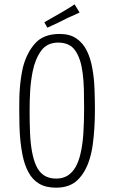

<svg xmlns="http://www.w3.org/2000/svg" viewBox="-20 -865 528 888"><path d="M239 3Q192 3 161 -15.5Q130 -34 111.5 -68.5Q93 -103 84 -149Q78 -179 74.5 -212.5Q71 -246 70 -283Q69 -320 69 -359Q69 -385 69.5 -410Q70 -435 72 -459.5Q74 -484 77.5 -507.5Q81 -531 86 -553Q103 -620 142 -664Q181 -708 256 -708Q303 -708 333.5 -687Q364 -666 381.5 -630.5Q399 -595 407 -549Q415 -506 417 -456.5Q419 -407 419 -358Q419 -315 416.5 -274Q414 -233 409 -196.5Q404 -160 394 -128Q376 -69 339.5 -33Q303 3 239 3ZM240 -39Q271 -39 293 -53Q315 -67 329.5 -92.5Q344 -118 352 -153Q362 -194 365.5 -247.5Q369 -301 369 -363Q369 -409 368 -451Q367 -493 362 -529Q354 -593 328.5 -630.5Q303 -668 249 -668Q198 -668 170.5 -630.5Q143 -593 131 -534Q127 -514 124 -491.5Q121 -469 119.5 -445Q118 -421 117.5 -397Q117 -373 117 -348Q117 -295 119 -248.5Q121 -202 128 -164Q135 -125 148 -97Q161 -69 183.5 -54Q206 -39 240 -39ZM199 -737 185 -762Q200 -771 218 -781Q236 -791 255 -802Q267 -809 279 -816Q291 -823 303 -830.5Q315 -838 325 -845L348 -807Q336 -801 323 -795.5Q310 -790 297 -784Q284 -778 271 -771Q259 -765 246.5 -759Q234 -753 222 -747.5Q210 -742 199 -737Z"/></svg>

Font: Truculenta ExtraLight
Style: Regular
Weight: 250
Version: Version 1.002